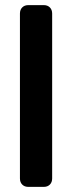

<svg xmlns="http://www.w3.org/2000/svg" viewBox="-20 -731 282 751"><path d="M58 -33V-678Q58 -693 67 -702Q76 -711 91 -711H151Q166 -711 175 -702Q184 -693 184 -678V-33Q184 -18 175 -9Q166 0 151 0H91Q76 0 67 -9Q58 -18 58 -33Z"/></svg>

Font: Higure Gothic Black
Style: Regular
Weight: 900
Designer: Yoshimichi Ohira
Foundry: Positype
Version: Version 1.000